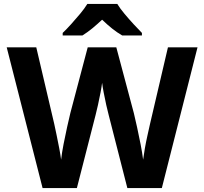

<svg xmlns="http://www.w3.org/2000/svg" viewBox="-20 -954 1036 974"><path d="M982 -714 801 0H626L531 -372Q526 -390 519 -421.5Q512 -453 506 -484.5Q500 -516 498 -534Q496 -516 490 -484.5Q484 -453 477 -421.5Q470 -390 465 -371L370 0H196L14 -714H164L255 -326Q260 -303 267 -269.5Q274 -236 280.5 -202Q287 -168 290 -144Q294 -179 302.5 -223Q311 -267 320.5 -309.5Q330 -352 337 -381L425 -714H570L659 -380Q666 -351 675.5 -308Q685 -265 693.5 -221Q702 -177 706 -144Q709 -168 715 -202Q721 -236 728.5 -269Q736 -302 741 -325L832 -714ZM575 -934Q589 -911 612 -883.5Q635 -856 658.5 -830.5Q682 -805 700 -787V-774H600Q574 -789 549 -809Q524 -829 498 -854Q471 -829 448 -810Q425 -791 398 -774H298V-787Q317 -805 340.5 -831Q364 -857 386.5 -884Q409 -911 423 -934Z"/></svg>

Font: Noto Sans Georgian Bold
Style: Regular
Weight: 700
Designer: Monotype Design Team, Akaki Razmadze
Foundry: Google LLC
Version: Version 2.005; ttfautohint (v1.8.4.7-5d5b)